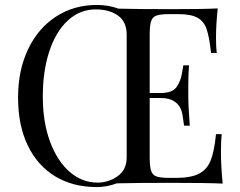

<svg xmlns="http://www.w3.org/2000/svg" viewBox="-20 -742 968 776"><path d="M880 0Q818 -3 671 -3Q531 -3 452 -1Q413 14 370 14Q275 14 203.5 -29Q132 -72 92.5 -153.5Q53 -235 53 -348Q53 -458 93.5 -543Q134 -628 206.5 -675Q279 -722 371 -722Q419 -722 459 -707Q539 -705 671 -705Q804 -705 860 -708Q853 -642 853 -590Q853 -551 856 -528H833Q826 -593 815 -624.5Q804 -656 778 -670.5Q752 -685 699 -685H666Q630 -685 613.5 -679.5Q597 -674 591 -657Q585 -640 585 -602V-366H628Q678 -366 694.5 -391.5Q711 -417 715 -443.5Q719 -470 721 -478H744Q741 -441 741 -397V-356Q741 -313 747 -234H724Q723 -240 718 -275Q713 -310 690.5 -328Q668 -346 628 -346H585V-106Q585 -68 591 -51Q597 -34 613.5 -28.5Q630 -23 666 -23H689Q751 -23 783.5 -39.5Q816 -56 831 -92.5Q846 -129 853 -200H876Q873 -173 873 -128Q873 -71 880 0ZM492 -602Q492 -654 457 -679Q422 -704 367 -704Q303 -704 254.5 -659.5Q206 -615 179.5 -535Q153 -455 153 -352Q153 -248 182.5 -169Q212 -90 262 -47Q312 -4 374 -4Q419 -4 455.5 -30Q492 -56 492 -106Z"/></svg>

Font: Playfair Display SC
Style: Regular
Weight: 400
Designer: Claus Eggers Sørensen
Foundry: Claus Eggers Sørensen
Version: Version 1.200; ttfautohint (v1.6)